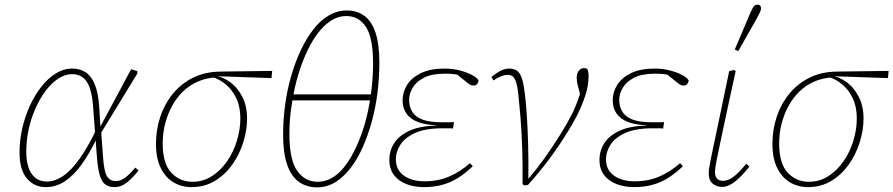

<svg xmlns="http://www.w3.org/2000/svg" viewBox="-20 -793 3843 826"><path d="M177 12Q127 12 95.5 -25.5Q64 -63 64 -137Q64 -188 75.5 -239.5Q87 -291 108 -337Q129 -383 157.5 -419.5Q186 -456 220 -477Q254 -498 291 -498Q324 -498 348.5 -482Q373 -466 388 -429.5Q403 -393 407 -331L412 -248L414 -244L423 -121Q427 -58 439.5 -36Q452 -14 478 -14Q499 -14 519.5 -29.5Q540 -45 562 -72L576 -60Q554 -31 528 -9.5Q502 12 473 12Q449 12 433.5 1Q418 -10 409.5 -38Q401 -66 397 -117L381 -327Q376 -405 354.5 -439.5Q333 -474 290 -474Q260 -474 231 -455Q202 -436 177 -403Q152 -370 133 -327.5Q114 -285 103.5 -237Q93 -189 93 -140Q93 -79 116 -45.5Q139 -12 182 -12Q217 -12 253 -37Q289 -62 326 -115Q363 -168 402 -252L403 -195H395Q364 -131 330.5 -84.5Q297 -38 259 -13Q221 12 177 12ZM411 -215V-247L544 -495L571 -487V-477Z M804 12Q761 12 726.5 -8.5Q692 -29 671.5 -70.5Q651 -112 651 -174Q651 -235 669.5 -290.5Q688 -346 723.5 -389.5Q759 -433 810 -458.5Q861 -484 927 -485L1151 -488L1148 -457L917 -465L910 -460Q868 -458 832 -442.5Q796 -427 768 -400Q740 -373 720.5 -337.5Q701 -302 690.5 -261Q680 -220 680 -176Q680 -90 716.5 -50.5Q753 -11 808 -11Q854 -11 892 -35.5Q930 -60 957.5 -100Q985 -140 999.5 -188.5Q1014 -237 1014 -284Q1014 -334 996.5 -370.5Q979 -407 950.5 -430.5Q922 -454 889 -463L894 -470Q934 -465 967.5 -441.5Q1001 -418 1022 -377.5Q1043 -337 1043 -283Q1043 -233 1026.5 -180.5Q1010 -128 979 -84.5Q948 -41 904 -14.5Q860 12 804 12Z M1344 13Q1299 13 1266 -10.5Q1233 -34 1215.5 -84Q1198 -134 1198 -213Q1198 -277 1206.5 -341Q1215 -405 1232.5 -465.5Q1250 -526 1274 -577Q1298 -628 1328 -666.5Q1358 -705 1394.5 -726.5Q1431 -748 1472 -748Q1516 -748 1547.5 -725Q1579 -702 1595.5 -652.5Q1612 -603 1612 -524Q1612 -460 1604 -395Q1596 -330 1579.5 -270Q1563 -210 1540 -158.5Q1517 -107 1487 -68.5Q1457 -30 1421.5 -8.5Q1386 13 1344 13ZM1347 -11Q1378 -11 1406 -26.5Q1434 -42 1457.5 -70.5Q1481 -99 1501 -137.5Q1521 -176 1537 -221.5Q1553 -267 1563.5 -317Q1574 -367 1579.5 -419Q1585 -471 1585 -521Q1585 -628 1555 -676Q1525 -724 1469 -724Q1439 -724 1411.5 -708.5Q1384 -693 1359.5 -665Q1335 -637 1314.5 -598.5Q1294 -560 1277.5 -515Q1261 -470 1249.5 -420Q1238 -370 1231.5 -318.5Q1225 -267 1225 -216Q1225 -107 1258 -59Q1291 -11 1347 -11ZM1229 -361V-387H1583V-361Z M1804 12Q1764 12 1730 -0.5Q1696 -13 1675.5 -39Q1655 -65 1655 -106Q1655 -145 1676 -177.5Q1697 -210 1741.5 -230.5Q1786 -251 1858 -253L1857 -254Q1809 -256 1777 -268.5Q1745 -281 1728.5 -304.5Q1712 -328 1712 -361Q1712 -397 1731.5 -428Q1751 -459 1791 -478.5Q1831 -498 1893 -498Q1926 -498 1956 -490.5Q1986 -483 2008.5 -471.5Q2031 -460 2039 -447Q2038 -439 2033 -432Q2028 -425 2017 -425Q2008 -425 1999.5 -430.5Q1991 -436 1978 -447L1937 -480L1979 -481L1975 -466Q1951 -472 1933.5 -474Q1916 -476 1894 -476Q1837 -476 1803.5 -458.5Q1770 -441 1755 -415Q1740 -389 1740 -363Q1740 -335 1753 -313Q1766 -291 1796.5 -279Q1827 -267 1880 -267Q1893 -267 1910 -267Q1927 -267 1933 -268L1929 -240Q1924 -241 1910.5 -241Q1897 -241 1884 -241Q1810 -241 1766 -221Q1722 -201 1702.5 -170.5Q1683 -140 1683 -108Q1683 -62 1717.5 -37.5Q1752 -13 1806 -13Q1866 -13 1913.5 -34Q1961 -55 2002 -91L2014 -78Q1985 -50 1953.5 -29.5Q1922 -9 1885 1.5Q1848 12 1804 12Z M2228 0Q2229 -85 2226.5 -156.5Q2224 -228 2219.5 -284Q2215 -340 2211 -377Q2207 -417 2201 -437Q2195 -457 2186 -464Q2177 -471 2164 -471Q2151 -471 2136 -465Q2121 -459 2103 -447L2094 -462Q2114 -478 2132.5 -488Q2151 -498 2171 -498Q2194 -498 2207 -486.5Q2220 -475 2227 -450Q2234 -425 2239 -382Q2243 -348 2246.5 -295.5Q2250 -243 2252 -174.5Q2254 -106 2253 -24L2255 -26Q2289 -66 2318.5 -107Q2348 -148 2373.5 -187.5Q2399 -227 2417.5 -259.5Q2436 -292 2447 -315Q2457 -337 2466 -361.5Q2475 -386 2484 -419L2481 -359L2473 -398Q2469 -412 2465 -428Q2461 -444 2461 -459Q2461 -477 2470 -488.5Q2479 -500 2492 -500Q2497 -500 2501 -499Q2505 -498 2507 -496Q2509 -491 2510.5 -483.5Q2512 -476 2512 -464Q2512 -426 2499 -385Q2486 -344 2464 -299Q2451 -274 2430.5 -239.5Q2410 -205 2383 -165Q2356 -125 2323 -82.5Q2290 -40 2252 2L2237 5Z M2708 12Q2668 12 2634 -0.5Q2600 -13 2579.5 -39Q2559 -65 2559 -106Q2559 -145 2580 -177.5Q2601 -210 2645.5 -230.5Q2690 -251 2762 -253L2761 -254Q2713 -256 2681 -268.5Q2649 -281 2632.5 -304.5Q2616 -328 2616 -361Q2616 -397 2635.5 -428Q2655 -459 2695 -478.5Q2735 -498 2797 -498Q2830 -498 2860 -490.5Q2890 -483 2912.5 -471.5Q2935 -460 2943 -447Q2942 -439 2937 -432Q2932 -425 2921 -425Q2912 -425 2903.5 -430.5Q2895 -436 2882 -447L2841 -480L2883 -481L2879 -466Q2855 -472 2837.5 -474Q2820 -476 2798 -476Q2741 -476 2707.5 -458.5Q2674 -441 2659 -415Q2644 -389 2644 -363Q2644 -335 2657 -313Q2670 -291 2700.5 -279Q2731 -267 2784 -267Q2797 -267 2814 -267Q2831 -267 2837 -268L2833 -240Q2828 -241 2814.5 -241Q2801 -241 2788 -241Q2714 -241 2670 -221Q2626 -201 2606.5 -170.5Q2587 -140 2587 -108Q2587 -62 2621.5 -37.5Q2656 -13 2710 -13Q2770 -13 2817.5 -34Q2865 -55 2906 -91L2918 -78Q2889 -50 2857.5 -29.5Q2826 -9 2789 1.5Q2752 12 2708 12Z M3086 11Q3063 11 3046 -3Q3029 -17 3029 -47Q3029 -57 3031 -70.5Q3033 -84 3037.5 -106.5Q3042 -129 3049.5 -164.5Q3057 -200 3068 -252L3117 -487L3138 -492L3145 -487L3120 -373Q3102 -290 3090.5 -235.5Q3079 -181 3072 -147.5Q3065 -114 3061.5 -96Q3058 -78 3057 -69Q3056 -60 3056 -54Q3056 -33 3065.5 -24Q3075 -15 3090 -15Q3111 -15 3133.5 -31Q3156 -47 3191 -89L3204 -76Q3171 -35 3142.5 -12Q3114 11 3086 11ZM3141 -580Q3158 -620 3175 -660Q3192 -700 3209 -740Q3214 -751 3218 -758.5Q3222 -766 3227 -769.5Q3232 -773 3238 -773Q3246 -773 3250 -769Q3254 -765 3254 -757Q3254 -750 3250 -741.5Q3246 -733 3236 -714Q3216 -679 3196 -643.5Q3176 -608 3156 -573Z M3456 12Q3413 12 3378.5 -8.5Q3344 -29 3323.5 -70.5Q3303 -112 3303 -174Q3303 -235 3321.5 -290.5Q3340 -346 3375.5 -389.5Q3411 -433 3462 -458.5Q3513 -484 3579 -485L3803 -488L3800 -457L3569 -465L3562 -460Q3520 -458 3484 -442.5Q3448 -427 3420 -400Q3392 -373 3372.5 -337.5Q3353 -302 3342.5 -261Q3332 -220 3332 -176Q3332 -90 3368.5 -50.5Q3405 -11 3460 -11Q3506 -11 3544 -35.5Q3582 -60 3609.5 -100Q3637 -140 3651.5 -188.5Q3666 -237 3666 -284Q3666 -334 3648.5 -370.5Q3631 -407 3602.5 -430.5Q3574 -454 3541 -463L3546 -470Q3586 -465 3619.5 -441.5Q3653 -418 3674 -377.5Q3695 -337 3695 -283Q3695 -233 3678.5 -180.5Q3662 -128 3631 -84.5Q3600 -41 3556 -14.5Q3512 12 3456 12Z"/></svg>

Font: Source Serif 4 ExtraLight
Style: Italic
Weight: 250
Italic angle: -12°
Designer: Frank Grießhammer
Foundry: Adobe Systems Incorporated
Version: Version 4.004;hotconv 1.0.116;makeotfexe 2.5.65601